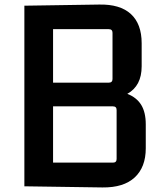

<svg xmlns="http://www.w3.org/2000/svg" viewBox="-20 -818 735 843"><path d="M430 5 87 0V-793L415 -798Q507 -800 554.5 -756.5Q602 -713 602 -628V-527Q602 -441 539 -406Q580 -390 600 -357.5Q620 -325 620 -272V-167Q620 -84 571.5 -39Q523 6 430 5ZM457 -690H213V-455H457Q474 -455 474 -471V-674Q474 -690 457 -690ZM476 -351H213V-104H476Q492 -104 492 -120V-335Q492 -351 476 -351Z"/></svg>

Font: Kdam Thmor Pro
Style: Regular
Weight: 400
Designer: Sovichet Tep, Longdey Hak
Foundry: Anagata Design
Version: Version 1.003; ttfautohint (v1.8.4.7-5d5b)